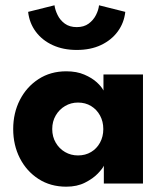

<svg xmlns="http://www.w3.org/2000/svg" viewBox="-20 -691 598 723"><path d="M371 0V-67.1Q366.6 -56.6 348.5 -37.6Q330.4 -18.6 300.2 -3.3Q270.1 12 229.6 12Q170.1 12 125 -17.1Q79.9 -46.2 54.8 -95.4Q29.7 -144.6 29.7 -205Q29.7 -265.4 54.8 -314.6Q79.9 -363.8 125 -393.1Q170.1 -422.5 229.6 -422.5Q268.7 -422.5 297.6 -410Q326.6 -397.6 344.8 -380.8Q363.1 -363.9 369.6 -350.1V-410.5H518.4V0ZM176.7 -205Q176.7 -176.3 189.9 -153.7Q203.1 -131.1 225.1 -118.4Q247.1 -105.7 273.7 -105.7Q301.6 -105.7 323 -118.6Q344.4 -131.4 356.7 -154Q369 -176.6 369 -205Q369 -233.4 356.7 -256Q344.4 -278.6 323 -291.7Q301.6 -304.8 273.7 -304.8Q247.1 -304.8 225.1 -291.8Q203.1 -278.9 189.9 -256.3Q176.7 -233.7 176.7 -205ZM451.8 -646.3Q447.3 -605.2 423.7 -572.8Q400.1 -540.4 360.8 -521.6Q321.4 -502.9 269 -502.9Q218.1 -502.9 178.6 -521Q139.1 -539.1 114.9 -571.5Q90.7 -603.9 85.9 -646.3L185.2 -671.1Q187.5 -653.6 196.9 -634.4Q206.2 -615.1 224.1 -602Q242 -588.9 269 -588.9Q296 -588.9 313.8 -602Q331.6 -615.1 341.4 -634.4Q351.1 -653.6 352.9 -671.1Z"/></svg>

Font: League Spartan Extralight
Style: Regular
Weight: 200
Foundry: The League of Moveable Type
Version: Version 2.300; ttfautohint (v1.8.3)